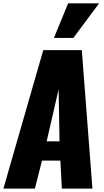

<svg xmlns="http://www.w3.org/2000/svg" viewBox="-22 -1103 607 1123"><path d="M293.5 -881.3H407.2L557.6 -1083.5H376.5ZM-2 0H182.1L223.6 -163.6H331.1L339.8 0H518.6L456.5 -809.6H231ZM251 -276.4 320.8 -580.6 326.2 -276.4Z"/></svg>

Font: Oswald
Style: Heavy
Weight: 800
Designer: Vernon Adams
Foundry: Vernon Adams
Version: 3.0; ttfautohint (v0.95.6-bc232) -l 8 -r 50 -G 200 -x 0 -w "